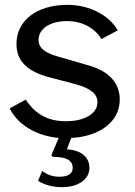

<svg xmlns="http://www.w3.org/2000/svg" viewBox="-20 -560 556 792"><path d="M399 -399 466 -435C430 -496 352 -540 257 -540C131 -540 47 -474 48 -378C48 -312 88 -265 188 -240L291 -213C357 -195 382 -171 382 -138C382 -90 326 -60 254 -60C166 -59 119 -100 86 -149L20 -113C51 -49 125 0 222 9L192 80L198 87C256 87 280 103 280 132C280 156 262 169 225 169C194 169 172 159 154 145L137 186C166 204 199 212 237 212C298 212 349 183 349 132C349 98 326 60 256 56L274 9C391 3 474 -58 474 -149C474 -214 434 -267 339 -292L215 -328C152 -346 139 -371 139 -395C139 -443 189 -473 256 -473C323 -473 372 -442 399 -399Z"/></svg>

Font: Bisquit Text
Style: Regular
Weight: 400
Version: Version 1.004;Glyphs 3.2.3 (3260)